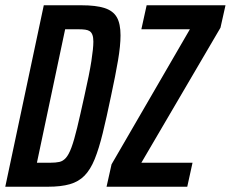

<svg xmlns="http://www.w3.org/2000/svg" viewBox="-21 -708 875 728"><path d="M-1 0 145 -688H288Q343 -688 375.5 -677.5Q408 -667 422 -642.5Q436 -618 436 -574Q436 -535 426.5 -479Q417 -423 400 -344Q383 -262 368.5 -203Q354 -144 338 -104.5Q322 -65 299.5 -42Q277 -19 243.5 -9.5Q210 0 161 0ZM119 -91H170Q190 -91 204 -94Q218 -97 229 -109.5Q240 -122 250 -149Q260 -176 271.5 -223.5Q283 -271 299 -344Q318 -428 325.5 -476.5Q333 -525 333 -550Q333 -566 329.5 -575.5Q326 -585 319.5 -589.5Q313 -594 302.5 -595.5Q292 -597 277 -597H226ZM383 0 402 -85 699 -597H515L535 -688H834L815 -603L515 -91H709L689 0Z"/></svg>

Font: Saira ExtraCondensed SemiBold
Style: Italic
Weight: 600
Width: 2
Italic angle: -12°
Designer: Hector Gatti with collaboration of the Omnibus-Type team
Foundry: Omnibus-Type
Version: Version 1.101